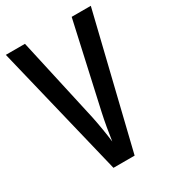

<svg xmlns="http://www.w3.org/2000/svg" viewBox="-175 -809 812 904"><g transform="rotate(-30 231.0 -357.0)"><path d="M462 -714H358L256 -256C246 -211 236 -153 230 -110C225 -153 215 -212 206 -255L104 -714H0L173 0H288Z"/></g></svg>

Font: Noto Sans Lao ExtraCondensed Medium
Style: Regular
Weight: 500
Width: 2
Designer: Monotype Design Team
Foundry: Monotype Imaging Inc.
Version: Version 2.003